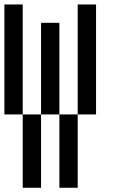

<svg xmlns="http://www.w3.org/2000/svg" viewBox="-20 -937 540 873"><path d="M83.3 -916.7V-416.7H0V-916.7ZM83.3 -83.3V-416.7H166.7V-83.3ZM166.7 -416.7V-833.3H250V-416.7ZM250 -83.3V-416.7H333.3V-83.3ZM416.7 -916.7V-416.7H333.3V-916.7Z"/></svg>

Font: GalmuriMono11 Regular
Style: Regular
Weight: 400
Designer: Lee Minseo (quiple)
Version: Version 2.399;hotconv 1.1.1;makeotfexe 2.6.0 DEVELOPMENT